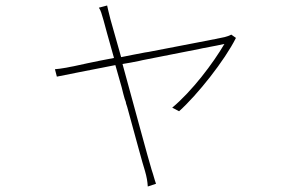

<svg xmlns="http://www.w3.org/2000/svg" viewBox="-20 -605 1040 699"><path d="M548 64C542 48 539 33 532 13C521 -22 467 -223 426 -372C446 -375 466 -379 486 -383L499 -386C576 -401 651 -416 707 -427L716 -429C759 -437 789 -443 797 -445C756 -375 680 -274 607 -213L632 -200C699 -260 798 -385 839 -467L822 -479C815 -475 806 -472 798 -470C777 -465 650 -441 521 -416L508 -414C478 -408 449 -403 421 -397C402 -465 386 -521 382 -535C376 -560 372 -574 370 -585L340 -577C347 -567 350 -555 357 -531C361 -517 375 -463 395 -394C320 -380 263 -367 249 -364C222 -359 205 -355 180 -353L187 -326C210 -331 294 -347 400 -368C407 -342 415 -315 423 -287L426 -275L429 -263L434 -245L438 -234C438 -232 439 -230 439 -228L443 -216C473 -107 500 -6 508 18C514 39 517 56 518 74L548 64Z"/></svg>

Font: Glow Sans SC Normal Thin
Style: Regular
Weight: 100
Designer: Ryoko NISHIZUKA (kana, bopomofo & ideographs); Paul D. Hunt (Latin, Greek & Cyrillic); Sandoll Communications, Soo-young
Version: Version 0.93